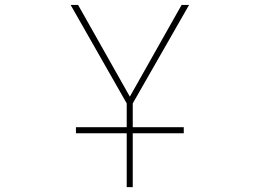

<svg xmlns="http://www.w3.org/2000/svg" viewBox="-20 -565 1040 779"><path d="M494.1 194.3V-24.4H288.1V-48.8H494.1V-145.5L266.6 -544.9H296.9L506.8 -172.9L716.8 -544.9H747.1L518.6 -145.5V-48.8H725.6V-24.4H518.6V194.3Z"/></svg>

Font: Mgen+ 1mn thin
Style: Regular
Weight: 100
Designer: [Source Han Sans]
Ryoko NISHIZUKA  (kana & ideographs); Paul D. Hunt (Latin, Greek & Cyrillic); Wenlong ZHANG  (bopomofo
Version: Version 1.059.20150602